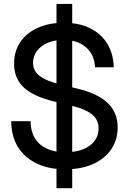

<svg xmlns="http://www.w3.org/2000/svg" viewBox="-20 -856 661 984"><path d="M269.5 108.4V-835.9H350.1V108.4ZM315.4 11.7Q230 11.7 167.7 -18.3Q105.5 -48.3 71.5 -103.5Q37.6 -158.7 37.6 -234.9H136.7Q136.7 -185.5 157.7 -149.7Q178.7 -113.8 219 -94.7Q259.3 -75.7 315.4 -75.7Q366.7 -75.7 404.8 -90.6Q442.9 -105.5 464.1 -133.1Q485.4 -160.6 485.4 -197.8Q485.4 -227.1 471.2 -248.5Q457 -270 426 -286.4Q395 -302.7 343.3 -314.9L262.7 -334.5Q151.9 -360.8 102.1 -407.5Q52.2 -454.1 52.2 -529.3Q52.2 -592.8 83.7 -639.9Q115.2 -687 172.9 -713.1Q230.5 -739.3 307.1 -739.3Q384.3 -739.3 440.9 -711.7Q497.6 -684.1 529.3 -632.8Q561 -581.5 563 -511.2H467.3Q463.4 -577.1 419.9 -614.3Q376.5 -651.4 304.7 -651.4Q259.8 -651.4 224.6 -636.5Q189.5 -621.6 169.4 -595Q149.4 -568.4 149.4 -533.7Q149.4 -506.3 163.8 -486.3Q178.2 -466.3 209.5 -450.7Q240.7 -435.1 292 -422.4L372.6 -402.8Q426.8 -390.1 466.3 -371.6Q505.9 -353 531.7 -328.4Q557.6 -303.7 570.3 -272.5Q583 -241.2 583 -202.6Q583 -138.7 549.8 -90.3Q516.6 -42 456.3 -15.1Q396 11.7 315.4 11.7Z"/></svg>

Font: Inter Cardless Display
Style: Regular
Weight: 400
Designer: Rasmus Andersson
Foundry: rsms
Version: Version 4.001;git-9221beed3